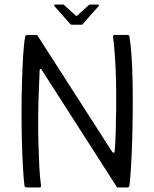

<svg xmlns="http://www.w3.org/2000/svg" viewBox="-20 -827 681 847"><path d="M475 -157Q477 -153 481.5 -153.5Q486 -154 486 -160Q489 -195 490.5 -244Q492 -293 492.5 -349Q493 -405 492 -462Q491 -519 487.5 -571Q484 -623 479 -664Q478 -673 484 -673H542Q545 -673 548 -671Q551 -669 551 -665Q557 -630 560.5 -577.5Q564 -525 565 -462Q566 -399 565.5 -333Q565 -267 563 -205Q561 -143 558 -91.5Q555 -40 551 -7Q550 -3 546.5 -1.5Q543 0 539 0H500Q495 0 491 -9L164 -519Q163 -523 159.5 -523Q156 -523 155 -518Q153 -473 151 -419.5Q149 -366 148.5 -308Q148 -250 149.5 -194.5Q151 -139 153.5 -91Q156 -43 161 -9Q161 0 156 0H99Q95 0 92 -1.5Q89 -3 88 -7Q84 -41 81 -93Q78 -145 76.5 -207.5Q75 -270 75 -336Q75 -402 77 -464.5Q79 -527 82 -579.5Q85 -632 91 -665Q91 -669 94.5 -671Q98 -673 100 -673H140Q145 -673 148 -666ZM296 -718Q292 -718 289 -722L220 -800Q219 -802 219.5 -804.5Q220 -807 224 -807H257Q262 -807 264 -804L313 -759Q317 -755 321 -759L371 -804Q374 -807 378 -807H412Q416 -807 416.5 -804.5Q417 -802 415 -800L346 -722Q345 -718 340 -718Z"/></svg>

Font: Glory Thin
Style: Regular
Weight: 400
Version: Version 1.011